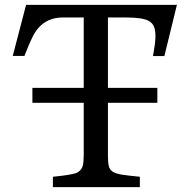

<svg xmlns="http://www.w3.org/2000/svg" viewBox="-20 -767 789 787"><path d="M606.9 -537.1Q617.2 -592.3 617.2 -617.9Q617.2 -643.6 611.1 -658Q605 -672.4 590.8 -680.7Q566.4 -695.3 498 -695.3H422.4V-406.7H625V-345.7H422.4V-131.3Q422.4 -103 425.8 -87.2Q429.2 -71.3 442.4 -63Q455.6 -54.7 481.7 -50.8Q507.8 -46.9 553.2 -42.5V0H196.8V-42.5Q283.2 -50.8 299.1 -61Q314.9 -71.3 319.1 -87.2Q323.2 -103 323.2 -131.3V-345.7H112.8V-406.7H323.2V-695.3H237.3Q149.4 -695.3 110.4 -609.4Q98.1 -583 85.9 -552.7L80.1 -537.6H32.2L86.9 -747.1H705.1L653.8 -537.1Z"/></svg>

Font: Metamorphous
Style: Regular
Weight: 400
Designer: James Grieshaber
Foundry: James Grieshaber
Version: Version 1.001